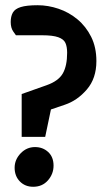

<svg xmlns="http://www.w3.org/2000/svg" viewBox="-20 -687 401 735"><path d="M63 -327 159 -361Q204 -377 220.5 -406Q237 -435 237 -485Q237 -508 230.5 -522.5Q224 -537 203 -544.5Q182 -552 141 -552H41Q41 -552 31 -566Q21 -580 21 -603Q21 -624 29 -638.5Q37 -653 59.5 -660Q82 -667 124 -667Q164 -667 204 -653.5Q244 -640 276.5 -613Q309 -586 329 -546Q349 -506 349 -453Q349 -387 312.5 -344.5Q276 -302 228 -286L175 -268L153 -163H63ZM107 28Q76 28 56 7.5Q36 -13 36 -45Q36 -76 59 -100Q82 -124 114 -124Q144 -124 164.5 -105Q185 -86 185 -53Q185 -21 163.5 3.5Q142 28 107 28Z"/></svg>

Font: Faustina VF Beta
Style: Regular
Weight: 400
Designer: Alfonso Garcia
Foundry: Omnibus-Type
Version: Version 1.006